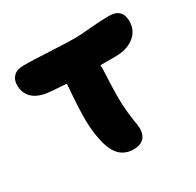

<svg xmlns="http://www.w3.org/2000/svg" viewBox="-133 -819 911 892"><g transform="rotate(-30 322.5 -372.5)"><path d="M342.8 -75.2Q304.2 -75.2 276.6 -97.4Q249 -119.6 232.9 -173.8Q217.8 -231.4 216.3 -296.9Q214.8 -362.3 226.1 -495.1Q161.6 -499 132.8 -502Q78.6 -507.8 50.3 -534.2Q22 -560.5 22 -604Q22 -633.8 40.3 -651.4Q58.6 -668.9 94.2 -668.9Q141.6 -668.9 230.7 -664.1Q319.8 -659.2 365.2 -659.2Q393.6 -659.2 451.2 -664.6Q508.8 -669.9 550.8 -669.9Q623 -669.9 623 -602.1Q623 -551.3 584.7 -521.2Q546.4 -491.2 483.9 -491.2H403.8Q405.3 -473.1 403.8 -451.2Q397.9 -333 400.6 -283.2Q403.3 -233.4 409.7 -195.3Q416 -157.2 416 -147Q416 -111.3 397.2 -93.3Q378.4 -75.2 342.8 -75.2Z"/></g></svg>

Font: Shantell Sans Irregular Bouncy
Style: Regular
Weight: 800
Designer: Stephen Nixon, Anya Danilova, Shantell Martin
Foundry: Arrow Type
Version: Version 1.006;[9816181b4]